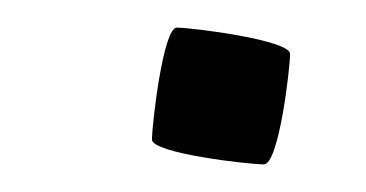

<svg xmlns="http://www.w3.org/2000/svg" viewBox="-20 -309 265 139"><path d="M90 -208C90 -198 160 -190 171 -190C182 -190 190 -260 190 -270C190 -280 119 -289 108 -289C98 -289 90 -218 90 -208Z"/></svg>

Font: bitstorm
Style: ultext
Weight: 400
Version: Version 0.2